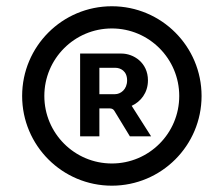

<svg xmlns="http://www.w3.org/2000/svg" viewBox="-20 -757 708 608"><path d="M334.2 -169C491.1 -169 618.3 -296.2 618.3 -453.1C618.3 -610.1 491.1 -737.2 334.2 -737.2C177.2 -737.2 50.1 -610.1 50.1 -453.1C50.1 -296.2 177.2 -169 334.2 -169ZM334.2 -239.3C215.9 -239.3 120.4 -335.2 120.4 -453.1C120.4 -571 215.9 -666.9 334.2 -666.9C452.1 -666.9 547.6 -571 547.6 -453.1C547.6 -334.9 452.1 -239.3 334.2 -239.3ZM391.3 -325.3H458.5L397 -421.9C425.1 -434.7 448.5 -462.7 448.5 -502.5C448.5 -558.9 402.7 -587.4 364.7 -587.4H233.7V-325.3H294.7V-413.7H327.8C333.8 -413.7 339.1 -411.2 342 -406.2ZM294.7 -542.3H345.5C360.8 -542.3 382.5 -532.7 382.5 -502.5C382.5 -473.4 361.5 -458.8 344.5 -458.8H294.7Z"/></svg>

Font: RA Harald Medium
Style: Regular
Weight: 500
Designer: Rasmus Andersson
Foundry: rsms
Version: Version 3.000;hotconv 1.0.109;makeotfexe 2.5.65596